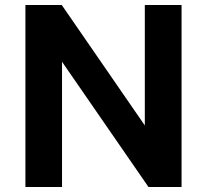

<svg xmlns="http://www.w3.org/2000/svg" viewBox="-20 -743 822 763"><path d="M81 0V-723H225.5L555.5 -244.5V-723H701.5V0H570L226.5 -497.5V0Z"/></svg>

Font: Public Sans Thin
Style: Bold
Weight: 700
Version: Version 2.001